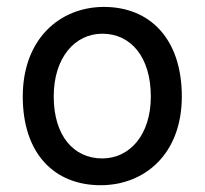

<svg xmlns="http://www.w3.org/2000/svg" viewBox="-20 -528 597 560"><path d="M46.4 -246.6C46.4 -78.6 139.6 12.2 273.4 12.2C401.9 12.2 510.3 -78.6 510.3 -246.6C510.3 -414.6 417.5 -507.8 283.2 -507.8C154.8 -507.8 46.4 -414.6 46.4 -246.6ZM136.7 -246.6C136.7 -360.8 199.2 -429.7 278.3 -429.7C362.3 -429.7 419.9 -360.8 419.9 -246.6C419.9 -132.8 356.9 -65.9 278.3 -65.9C194.3 -65.9 136.7 -132.8 136.7 -246.6Z"/></svg>

Font: Andika
Style: Regular
Weight: 400
Designer: Victor Gaultney, Annie Olsen, Julie Remington, Don Collingsworth, Eric Hays
Foundry: SIL International
Version: Version 1.000